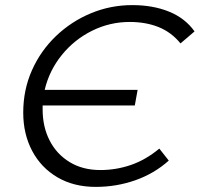

<svg xmlns="http://www.w3.org/2000/svg" viewBox="-20 -726 782 752"><path d="M519 -374 508 -313H147Q147 -305 147 -297Q147 -229 174.5 -175.5Q202 -122 253 -91Q304 -60 373 -60Q435 -60 493 -80Q551 -100 604 -144L641 -97Q584 -46 510 -20Q436 6 355 6Q269 6 205 -31.5Q141 -69 106 -135Q71 -201 71 -285Q71 -374 105 -450.5Q139 -527 199 -584.5Q259 -642 336 -674Q413 -706 498 -706Q579 -706 642 -680.5Q705 -655 742 -603L687 -556Q651 -600 601 -620Q551 -640 488 -640Q410 -640 340.5 -605.5Q271 -571 222 -510.5Q173 -450 155 -374Z"/></svg>

Font: Montserrat
Style: Italic
Weight: 400
Italic angle: -11.3°
Designer: Julieta Ulanovsky
Foundry: Julieta Ulanovsky
Version: Version 9.000; ttfautohint (v1.8.4.7-5d5b)